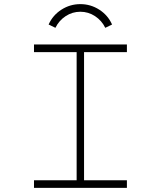

<svg xmlns="http://www.w3.org/2000/svg" viewBox="-20 -912 780 932"><path d="M596 -696V-659H388V-37H596V0H145V-37H352V-659H145V-696ZM249 -777Q266 -812 298.5 -833.5Q331 -855 370 -855Q409 -855 441.5 -833.5Q474 -812 491 -777L524 -793Q504 -838 462 -865Q420 -892 370 -892Q320 -892 278 -865Q236 -838 216 -793Z"/></svg>

Font: Major Mono Display
Style: Regular
Weight: 400
Designer: Emre Parlak
Foundry: Emre Parlak
Version: Version 2.000; ttfautohint (v1.8) -l 8 -r 50 -G 200 -x 14 -D